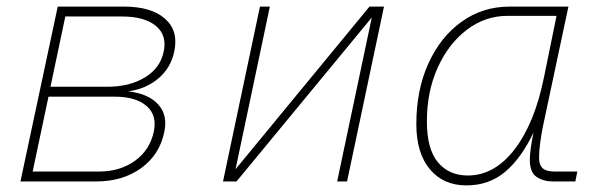

<svg xmlns="http://www.w3.org/2000/svg" viewBox="-20 -550 1840 582"><path d="M42 0 155 -530H356Q439 -530 480.5 -493Q522 -456 508 -393Q498 -345 461 -313Q424 -281 369 -273Q430 -266 459.5 -233.5Q489 -201 478 -150Q464 -81 408 -40.5Q352 0 272 0ZM133 -287H305Q373 -287 419.5 -315.5Q466 -344 476 -393Q487 -443 452.5 -471.5Q418 -500 350 -500H178ZM79 -30H279Q344 -30 389 -62.5Q434 -95 446 -150Q457 -200 424.5 -228.5Q392 -257 327 -257H127Z M656 0 768 -530H798L694 -37L1100 -530H1144L1032 0H1002L1107 -497L697 0Z M1394 12Q1324 12 1283 -37Q1242 -86 1242 -174Q1242 -277 1278.5 -357.5Q1315 -438 1379 -484Q1443 -530 1525 -530H1703L1626 -168Q1621 -144 1617.5 -117.5Q1614 -91 1614 -72Q1614 -50 1625 -40Q1636 -30 1662 -30H1730L1724 0H1655Q1628 0 1607 -13.5Q1586 -27 1586 -66Q1586 -80 1589 -101.5Q1592 -123 1597 -148Q1560 -70 1511 -29Q1462 12 1394 12ZM1398 -18Q1479 -18 1540 -97.5Q1601 -177 1629 -316L1667 -502H1519Q1451 -502 1395.5 -460Q1340 -418 1307 -345.5Q1274 -273 1274 -182Q1274 -98 1307.5 -58Q1341 -18 1398 -18Z"/></svg>

Font: Geist Mono Thin
Style: Italic
Weight: 100
Italic angle: -12°
Monospace: yes
Designer: Basement.studio, Andrés Briganti, Mateo Zaragoza
Foundry: Basement.studio, Vercel, Andrés Briganti, Guido Ferreyra, Mateo Zaragoza
Version: Version 1.500; ttfautohint (v1.8.4.7-5d5b)